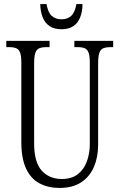

<svg xmlns="http://www.w3.org/2000/svg" viewBox="-20 -915 589 945"><path d="M273 10Q217 10 174.5 -12.5Q132 -35 108.5 -85Q85 -135 85 -215V-607Q85 -640 79 -656Q73 -672 60 -677.5Q47 -683 25 -683H11V-714H224V-683H208Q187 -683 173.5 -677.5Q160 -672 154 -655Q148 -638 148 -603V-210Q148 -116 185.5 -75Q223 -34 284 -34Q333 -34 363.5 -58Q394 -82 408 -121.5Q422 -161 422 -205V-606Q422 -640 416 -656Q410 -672 397 -677.5Q384 -683 362 -683H346V-714H537V-683H524Q502 -683 488.5 -677.5Q475 -672 469 -655Q463 -638 463 -604V-203Q463 -142 442.5 -94Q422 -46 380 -18Q338 10 273 10ZM283 -771Q247 -771 224 -786.5Q201 -802 190 -830Q179 -858 178 -895H209Q216 -854 234.5 -837Q253 -820 283 -820Q312 -820 330.5 -837Q349 -854 356 -895H386Q386 -859 375 -830.5Q364 -802 341 -786.5Q318 -771 283 -771Z"/></svg>

Font: Noto Serif Khmer ExtraCondensed Light
Style: Regular
Weight: 300
Width: 2
Designer: Danh Hong and the Monotype Design Team
Foundry: Monotype Imaging Inc.
Version: Version 2.004